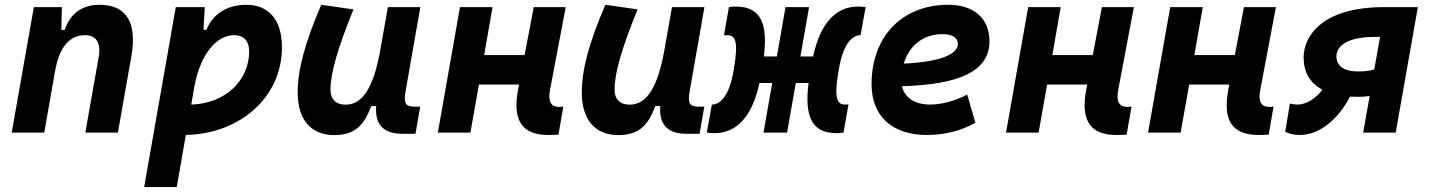

<svg xmlns="http://www.w3.org/2000/svg" viewBox="-20 -547 5899 792"><path d="M28.3 0H162.6L206.5 -250.5V-249.5C225.1 -363.8 274.9 -401.9 330.6 -401.9C376 -401.9 397.5 -371.1 387.2 -312.5L332 0H466.3L522 -315.4C546.4 -454.6 501 -527.3 390.6 -527.3C317.4 -527.3 269 -489.7 247.1 -423.8H232.9L235.4 -517.6H119.6Z M709 224.6 746.6 9.8C973.6 4.9 1143.1 -148.9 1143.1 -351.6C1143.1 -463.9 1089.4 -527.3 996.1 -527.3C918.5 -527.3 857.9 -490.2 832 -424.3H819.3L824.7 -517.6H705.1L574.7 224.6ZM769 -115.7 781.7 -189.9C810.1 -338.4 880.9 -401.9 946.3 -401.9C985.4 -401.9 1007.8 -377.9 1007.8 -335C1007.8 -212.4 905.8 -119.1 769 -115.7Z M1358.9 10.3C1447.3 10.3 1483.4 -34.7 1511.2 -109.4H1531.7C1525.9 -32.7 1562 4.9 1640.6 4.9H1693.8L1713.4 -106.9H1689.9C1653.8 -106.9 1644.5 -120.6 1652.3 -166.5L1713.9 -517.6H1580.1L1545.9 -325.2V-325.7C1519.5 -189.5 1477.5 -115.2 1405.3 -115.2C1365.7 -115.2 1343.3 -137.7 1343.3 -176.8C1343.3 -246.1 1372.1 -345.2 1438 -508.3L1305.2 -527.3C1236.8 -367.7 1208 -259.3 1208 -164.6C1208 -53.7 1262.7 10.3 1358.9 10.3Z M1786.1 0H1920.4L1955.6 -198.2H2121.1L2117.2 -178.2C2092.8 -49.8 2133.3 9.8 2241.7 9.8C2258.3 9.8 2271.5 9.3 2283.7 8.3L2303.7 -107.4C2297.4 -106.4 2291.5 -106 2286.1 -106C2252 -106 2239.7 -128.4 2249 -176.8L2313.5 -517.6H2181.6L2144 -319.8H1977.1L2011.7 -517.6H1877.4Z M2530.8 10.3C2619.1 10.3 2655.3 -34.7 2683.1 -109.4H2703.6C2697.8 -32.7 2733.9 4.9 2812.5 4.9H2865.7L2885.3 -106.9H2861.8C2825.7 -106.9 2816.4 -120.6 2824.2 -166.5L2885.7 -517.6H2752L2717.8 -325.2V-325.7C2691.4 -189.5 2649.4 -115.2 2577.1 -115.2C2537.6 -115.2 2515.1 -137.7 2515.1 -176.8C2515.1 -246.1 2543.9 -345.2 2609.9 -508.3L2477.1 -527.3C2408.7 -367.7 2379.9 -259.3 2379.9 -164.6C2379.9 -53.7 2434.6 10.3 2530.8 10.3Z M2926.3 2.4C3018.6 2.4 3083 -65.9 3112.8 -204.6H3165.5L3129.4 0H3226.6L3262.7 -204.6H3315.4C3298.3 -69.8 3326.2 2.4 3431.2 2.4C3439.9 2.4 3449.2 2 3459.5 0L3480 -116.7C3476.1 -116.2 3471.2 -115.7 3466.8 -115.7C3434.6 -115.7 3418.9 -136.7 3438.5 -251L3440.9 -265.1C3457 -358.4 3490.7 -401.9 3529.8 -401.9L3550.8 -517.6C3540 -519 3529.8 -520 3520 -520C3427.7 -520 3363.8 -451.7 3334 -314H3281.7L3317.4 -517.6H3220.2L3184.6 -314H3130.9C3147.5 -448.2 3119.6 -520 3015.1 -520C3006.3 -520 2997.1 -519.5 2986.8 -517.6L2966.3 -400.9C2970.2 -401.4 2975.1 -401.9 2979.5 -401.9C3011.7 -401.9 3027.3 -380.9 3007.8 -266.6L3005.4 -252.4C2989.3 -159.2 2955.6 -115.7 2916.5 -115.7L2895.5 0C2906.2 1.5 2916.5 2.4 2926.3 2.4Z M3817.4 -115.7C3753.4 -115.7 3711.4 -143.6 3700.7 -191.4C3936.5 -197.8 4061.5 -253.4 4061.5 -376C4061.5 -471.2 3998 -527.3 3891.1 -527.3C3701.7 -527.3 3575.2 -396.5 3575.2 -199.7C3575.2 -67.9 3660.2 9.8 3803.2 9.8C3867.7 9.8 3941.4 -4.4 4003.4 -41L3969.7 -156.7C3920.4 -130.9 3864.3 -115.7 3817.4 -115.7ZM3708 -284.7C3730 -359.4 3789.1 -406.2 3867.7 -406.2C3908.2 -406.2 3931.2 -391.1 3931.2 -365.7C3931.2 -320.3 3849.1 -291 3708 -284.7Z M4129.9 0H4264.2L4299.3 -198.2H4464.8L4460.9 -178.2C4436.5 -49.8 4477.1 9.8 4585.4 9.8C4602.1 9.8 4615.2 9.3 4627.4 8.3L4647.5 -107.4C4641.1 -106.4 4635.3 -106 4629.9 -106C4595.7 -106 4583.5 -128.4 4592.8 -176.8L4657.2 -517.6H4525.4L4487.8 -319.8H4320.8L4355.5 -517.6H4221.2Z M4715.8 0H4850.1L4885.3 -198.2H5050.8L5046.9 -178.2C5022.5 -49.8 5063 9.8 5171.4 9.8C5188 9.8 5201.2 9.3 5213.4 8.3L5233.4 -107.4C5227.1 -106.4 5221.2 -106 5215.8 -106C5181.6 -106 5169.4 -128.4 5178.7 -176.8L5243.2 -517.6H5111.3L5073.7 -319.8H4906.7L4941.4 -517.6H4807.1Z M5584 -147.5C5598.1 -147.5 5616.2 -148.9 5629.9 -150.9L5603 0H5737.3L5828.6 -517.6H5688.5C5428.7 -517.6 5357.4 -393.6 5357.4 -310.5C5357.4 -251 5382.3 -204.6 5435.1 -176.8C5407.7 -140.6 5367.2 -115.7 5333.5 -115.7C5327.6 -115.7 5312.5 -116.2 5300.8 -120.1L5281.7 -3.4C5298.3 4.4 5314.9 9.8 5341.3 9.8C5429.7 9.8 5505.4 -64 5548.8 -148.4C5560.1 -147.9 5571.8 -147.5 5584 -147.5ZM5648.9 -260.7C5622.6 -252.4 5597.2 -252.4 5580.1 -252.4C5579.6 -252.4 5578.6 -252.4 5578.1 -252.4C5527.3 -252.4 5492.7 -273.9 5492.7 -313.5C5492.7 -331.5 5499 -395 5655.3 -395H5672.9Z"/></svg>

Font: Cascadia Mono NF
Style: Bold Italic
Weight: 700
Italic angle: -10°
Monospace: yes
Designer: Aaron Bell
Foundry: Saja Typeworks
Version: Version 2404.023